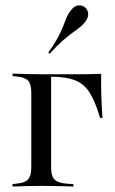

<svg xmlns="http://www.w3.org/2000/svg" viewBox="-20 -682 421 702"><path d="M94.4 -206.5V-343.5Q94.4 -375 82.3 -387.5Q70.2 -400 39.5 -402.4L25.8 -404V-412.9Q52.4 -412.1 77 -411.3Q101.6 -410.5 130.6 -410.5H129.8L166.9 -409.7V-206.5ZM129.8 -401.6V-410.5H165.3H267.7Q287.9 -410.5 308.9 -410.9Q329.8 -411.3 350 -412.1Q349.2 -372.6 350.4 -332.7Q351.6 -292.7 354.8 -250.8H346Q328.2 -311.3 307.3 -344Q286.3 -376.6 252.8 -389.1Q219.4 -401.6 165.3 -401.6ZM130.6 -2.4Q101.6 -2.4 77 -1.6Q52.4 -0.8 25.8 0V-8.9L39.5 -10.5Q70.2 -12.9 82.3 -25.8Q94.4 -38.7 94.4 -69.4V-206.5H166.9V-69.4Q166.9 -48.4 172.2 -36.3Q177.4 -24.2 189.5 -18.5Q201.6 -12.9 222.6 -10.5L248.4 -8.9V0Q229 -0.8 209.7 -1.2Q190.3 -1.6 171 -2Q151.6 -2.4 130.6 -2.4ZM161.3 -485.5 156.5 -489.5Q187.1 -533.1 200 -561.3Q212.9 -589.5 219.8 -608.9Q226.6 -628.2 238.7 -643.5Q251.6 -660.5 265.7 -662.1Q279.8 -663.7 290.3 -655.6Q300.8 -646.8 302.4 -632.7Q304 -618.5 291.1 -601.6Q282.3 -590.3 271 -581.5Q259.7 -572.6 244.4 -561.7Q229 -550.8 208.9 -533.1Q188.7 -515.3 161.3 -485.5Z"/></svg>

Font: Playfair 144pt SemiCondensed Light
Style: Regular
Weight: 300
Width: 4
Designer: Claus Eggers Sørensen
Foundry: Claus Eggers Sørensen
Version: Version 2.203